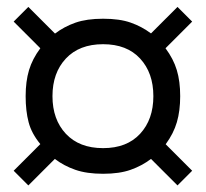

<svg xmlns="http://www.w3.org/2000/svg" viewBox="-20 -670 610 569"><path d="M64 -120.5 20.5 -164 99.5 -243Q73.5 -274.5 64.8 -307.8Q56 -341 56 -385Q56 -429 66 -462.2Q76 -495.5 99.5 -527L20.5 -606L64 -649.5L143 -570.5Q170 -591 203.5 -602.8Q237 -614.5 285.5 -614.5Q334.5 -614.5 367.2 -603Q400 -591.5 427.5 -571L506 -649.5L549.5 -606L470.5 -527Q494 -495.5 504 -462.2Q514 -429 514 -385Q514 -341.5 504.2 -308Q494.5 -274.5 471 -242.5L549.5 -164L506 -120.5L427.5 -199Q400.5 -178.5 367.2 -166.8Q334 -155 285.5 -155Q237 -155 203.2 -166.8Q169.5 -178.5 142.5 -199ZM285.5 -231Q356 -231 395.2 -273.5Q434.5 -316 434.5 -385Q434.5 -454 395.2 -496.5Q356 -539 285.5 -539Q215 -539 175.2 -496.5Q135.5 -454 135.5 -385Q135.5 -316 175.2 -273.5Q215 -231 285.5 -231Z"/></svg>

Font: Besley* Heavy
Style: Regular
Weight: 800
Designer: Owen Earl
Foundry: indestructible type*
Version: Version 3.000; ttfautohint (v1.8.3)